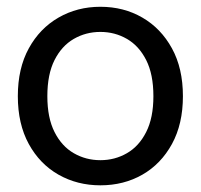

<svg xmlns="http://www.w3.org/2000/svg" viewBox="-20 -543 601 575"><path d="M280.6 12Q211.5 12 155.2 -19.9Q99 -51.9 66.2 -111.8Q33.4 -171.7 33.4 -254.9Q33.4 -338.3 66.2 -398.1Q99 -458 155.2 -490.3Q211.5 -522.7 280.6 -522.7Q350.6 -522.7 406.4 -490.3Q462.2 -458 495 -398.1Q527.8 -338.3 527.8 -254.9Q527.8 -171.7 495 -111.8Q462.2 -51.9 406.4 -19.9Q350.6 12 280.6 12ZM280.6 -63.3Q324 -63.3 360.1 -84.2Q396.3 -105 417.8 -147.6Q439.4 -190.1 439.4 -254.9Q439.4 -320.5 417.8 -363.1Q396.3 -405.6 360.1 -426.5Q324 -447.4 280.6 -447.4Q237.2 -447.4 201 -426.5Q164.8 -405.6 143.3 -363.1Q121.8 -320.5 121.8 -254.9Q121.8 -190.1 143.3 -147.6Q164.8 -105 201 -84.2Q237.2 -63.3 280.6 -63.3Z"/></svg>

Font: TikTok Sans Light
Style: Regular
Weight: 300
Version: Version 4.000